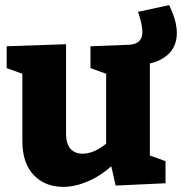

<svg xmlns="http://www.w3.org/2000/svg" viewBox="-20 -713 708 747"><path d="M563 -466V-108L624 -86V0L430 9L413 -66Q369 -27 320 -6.5Q271 14 226 14Q155 14 111 -32Q67 -78 67 -165V-426L6 -448V-533L237 -541V-192Q237 -154 254 -134.5Q271 -115 301 -115Q345 -115 393 -154V-426L332 -448V-533L486 -539Q512 -542 523 -554.5Q534 -567 534 -589Q534 -618 517 -667L638 -693Q668 -632 668 -585Q668 -539 641 -508.5Q614 -478 563 -466Z"/></svg>

Font: Bitter Pro ExtraBold
Style: Regular
Weight: 800
Designer: Sol Matas, and Bitter project Authors
Foundry: Sol Matas
Version: Version 1.010